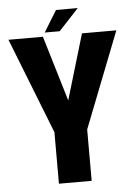

<svg xmlns="http://www.w3.org/2000/svg" viewBox="-55 -834 620 877"><g transform="rotate(-5 255.0 -396.0)"><path d="M179.4 0H329.5V-235.5L501.7 -675H344.1L255.3 -376.7H254.5L164.9 -675H7L179.4 -236ZM174.8 -693.5H243.6L334.9 -791.7H235.2Z"/></g></svg>

Font: Anybody Thin Condensed
Style: Regular
Weight: 100
Width: 3
Version: Version 1.113;gftools[0.9.25]